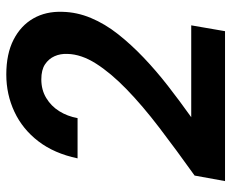

<svg xmlns="http://www.w3.org/2000/svg" viewBox="-84 -668 752 625"><g transform="rotate(-90 292.5 -356.0)"><path d="M15 0 33 -99Q117 -159 189 -214Q261 -269 314 -320.5Q367 -372 397.5 -420Q428 -468 429 -513Q430 -536 421.5 -555Q413 -574 395 -586Q377 -598 346 -598Q312 -598 285.5 -582Q259 -566 242.5 -539.5Q226 -513 220 -480H89Q105 -556 144.5 -607.5Q184 -659 240.5 -685.5Q297 -712 362 -712Q429 -712 475 -688.5Q521 -665 544.5 -624Q568 -583 566 -529Q565 -482 546 -436.5Q527 -391 493.5 -348.5Q460 -306 417 -265Q374 -224 324.5 -185.5Q275 -147 223 -110H522L503 0Z"/></g></svg>

Font: DM Sans 18pt
Style: Bold Italic
Weight: 700
Italic angle: -10°
Designer: Colophon Foundry, Jonny Pinhorn
Foundry: Colophon Foundry
Version: Version 4.004;gftools[0.9.30]